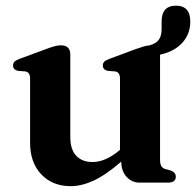

<svg xmlns="http://www.w3.org/2000/svg" viewBox="-20 -643 690 676"><path d="M86 -139.5V-366Q86 -388.5 69.5 -391.5L43.5 -393.5Q26 -397.5 26 -412Q26 -420.5 31 -425.8Q36 -431 49.5 -436L141.5 -470Q161.5 -477.5 173.2 -480.5Q185 -483.5 193.5 -483.5Q227.5 -483.5 227.5 -451V-160.5Q227.5 -116.5 248.5 -94.5Q269.5 -72.5 305.5 -72.5Q352.5 -72.5 402.5 -115.5V-366Q402.5 -388.5 386 -391.5L359.5 -393.5Q342 -397.5 342 -412Q342 -420.5 347 -425.8Q352 -431 366 -436L457.5 -470Q474 -476 485.2 -479.2Q496.5 -482.5 505.5 -483Q529.5 -489.5 539.2 -503.2Q549 -517 549 -540.5V-567Q549 -623 599.5 -623Q650 -623 650 -567Q650 -523.5 622 -492.5Q594 -461.5 543.5 -450.5V-81.5Q543.5 -65.5 548 -58.2Q552.5 -51 561.5 -48L580 -43Q599 -36.5 599 -21Q599 0 571 0H472Q444 0 425.5 -20.5Q407 -41 407 -73.5V-74Q352 -26.5 309.5 -7Q267 12.5 229 12.5Q165 12.5 125.5 -29Q86 -70.5 86 -139.5Z"/></svg>

Font: Fraunces 9pt S000 SemiBold
Style: Regular
Weight: 600
Version: Version 1.000; ttfautohint (v1.8.3)